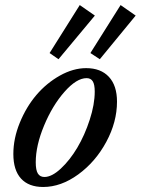

<svg xmlns="http://www.w3.org/2000/svg" viewBox="-20 -727 556 758"><path d="M210.9 -493.2 175.8 -517.6 294.9 -707 354.5 -665.5ZM374 -493.2 336.9 -517.6 456.1 -707 515.6 -665.5ZM150.4 11.2Q93.3 11.2 63 -22Q32.7 -55.2 32.7 -119.1Q32.7 -180.2 58.1 -242.4Q83.5 -304.7 123.5 -351.8Q163.6 -398.9 216.3 -428.5Q269 -458 320.3 -458Q377.9 -458 409.9 -423.6Q441.9 -389.2 441.9 -325.7Q441.9 -245.1 399.4 -166.5Q356.9 -87.9 288.8 -38.3Q220.7 11.2 150.4 11.2ZM155.3 -28.3Q184.6 -28.3 220.2 -61.5Q255.9 -94.7 285.2 -144Q314.5 -193.4 334.2 -254.2Q354 -314.9 354 -365.7Q354 -393.6 346.2 -406Q338.4 -418.5 321.8 -418.5Q282.2 -418.5 234.6 -364.5Q187 -310.5 154.1 -231.4Q121.1 -152.3 121.1 -86.4Q121.1 -55.2 129.6 -41.7Q138.2 -28.3 155.3 -28.3Z"/></svg>

Font: Elstob 8pt Medium
Style: Italic
Weight: 500
Italic angle: -20°
Designer: Peter S. Baker
Version: Version 1.015